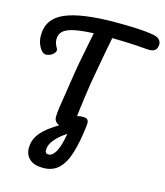

<svg xmlns="http://www.w3.org/2000/svg" viewBox="-163 -968 1228 1428"><g transform="rotate(15 451.5 -254.0)"><path d="M369 5Q335 5 317.5 -11.5Q300 -28 300 -53Q300 -79 306.5 -126Q313 -173 323 -232.5Q333 -292 342 -355Q353 -429 364.5 -490.5Q376 -552 387.5 -608.5Q399 -665 411 -726Q313 -722 257 -709Q201 -696 177.5 -672.5Q154 -649 154 -613Q154 -592 160.5 -575.5Q167 -559 174 -548Q183 -534 175 -519Q167 -504 150 -493.5Q133 -483 114 -481Q95 -479 81 -491Q62 -508 48.5 -539Q35 -570 35 -611Q35 -739 161.5 -793Q288 -847 551 -847Q625 -847 678 -845Q731 -843 770 -839.5Q809 -836 841 -830Q874 -824 888.5 -808Q903 -792 903 -774Q903 -741 885 -726Q867 -711 826 -714Q780 -718 741 -720.5Q702 -723 658 -724.5Q614 -726 553 -727Q541 -667 530.5 -610.5Q520 -554 509 -492.5Q498 -431 485 -357Q478 -312 470 -255.5Q462 -199 455.5 -145.5Q449 -92 446 -55Q444 -24 421 -9.5Q398 5 369 5ZM538 -53Q524 72 498 160Q472 248 426 293.5Q380 339 304 339Q237 339 201 307.5Q165 276 165 223Q165 167 194 124Q223 81 281.5 39.5Q340 -2 430 -53L439 -96Q489 -110 516 -102.5Q543 -95 538 -53ZM292 204Q292 232 318 232Q348 232 372.5 190Q397 148 415 47Q358 84 325 124Q292 164 292 204Z"/></g></svg>

Font: Pacifico
Style: Regular
Weight: 400
Designer: Vernon Adams
Foundry: Vernon Adams
Version: Version 3.010; ttfautohint (v1.8.4.7-5d5b)